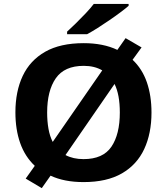

<svg xmlns="http://www.w3.org/2000/svg" viewBox="-20 -931 863 992"><path d="M762.7 -349.6Q762.7 -241.7 725.1 -160.9Q687.5 -80.1 609.9 -35.2Q532.2 9.8 411.6 9.8Q312 9.8 241.2 -23.4L195.8 41L112.8 -8.3L159.7 -74.2Q108.9 -122.1 84.2 -192.1Q59.6 -262.2 59.6 -350.6Q59.6 -458.5 97.4 -538.8Q135.3 -619.1 213.4 -663.6Q291.5 -708 412.6 -708Q513.2 -708 586.4 -673.3L628.9 -733.9L711.4 -686L665 -622.1Q714.8 -575.2 738.8 -505.9Q762.7 -436.5 762.7 -349.6ZM223.6 -349.6Q223.6 -303.7 230.5 -265.4Q237.3 -227.1 252.4 -197.8L508.3 -567.4Q468.3 -590.8 412.6 -590.8Q313 -590.8 268.3 -526.6Q223.6 -462.4 223.6 -349.6ZM599.1 -349.6Q599.1 -442.4 571.8 -497.1L318.4 -129.9Q357.9 -108.9 411.6 -108.9Q512.2 -108.9 555.7 -173.1Q599.1 -237.3 599.1 -349.6ZM644.5 -910.6V-900.9Q628.9 -887.2 602.8 -867.7Q576.7 -848.1 545.7 -826.9Q514.6 -805.7 484.4 -786.4Q454.1 -767.1 430.2 -754.4H326.7V-767.6Q346.7 -785.6 372.3 -810.8Q397.9 -835.9 422.9 -862.3Q447.8 -888.7 464.4 -910.6Z"/></svg>

Font: Lunasima
Style: Bold
Weight: 700
Designer: The DocRepair Project, Monotype Design Team
Foundry: Google
Version: Version 2.009